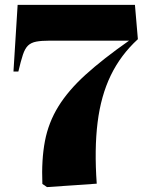

<svg xmlns="http://www.w3.org/2000/svg" viewBox="-20 -750 603 784"><path d="M172 14 153 1Q149 -98 163.5 -174Q178 -250 218.5 -315.5Q259 -381 329.5 -445Q400 -509 507 -584H183Q149 -584 128 -580Q107 -576 94.5 -564Q82 -552 73.5 -526.5Q65 -501 55 -458H35L52 -730H531L543 -590Q473 -526 432.5 -442.5Q392 -359 378.5 -250Q365 -141 375 0Z"/></svg>

Font: Display Black
Style: Regular
Weight: 900
Designer: Latin by Veronika Burian and Jose Scaglione. Greek by Irene Vlachou. Cyrillic by Vera Evstafieva.
Foundry: TypeTogether
Version: Version 3.002